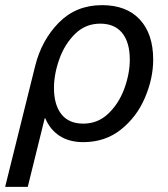

<svg xmlns="http://www.w3.org/2000/svg" viewBox="-55 -542 653 747"><path d="M541 -310Q541 -237 509 -162Q477 -87 415.5 -38Q354 11 269 11Q215 11 177.5 -13Q140 -37 121 -82H119L53 185H-35L82 -286Q107 -386 174 -454Q241 -522 342 -522Q437 -522 489 -466Q541 -410 541 -310ZM155 -200Q155 -134 184 -97.5Q213 -61 269 -61Q326 -61 367 -100.5Q408 -140 429 -198Q450 -256 450 -310Q450 -377 420.5 -413.5Q391 -450 335 -450Q278 -450 237.5 -410.5Q197 -371 176 -312.5Q155 -254 155 -200Z"/></svg>

Font: CST
Style: Italic
Weight: 400
Italic angle: -14°
Version: Version 1.00